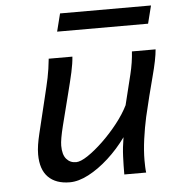

<svg xmlns="http://www.w3.org/2000/svg" viewBox="-50 -711 688 769"><g transform="rotate(-5 294.0 -326.5)"><path d="M507.8 0H419.9Q419.9 -36.1 421.4 -72.5Q422.9 -108.9 429.7 -148.9Q397 -103.5 356.7 -66.9Q316.4 -30.3 275.6 -9Q234.9 12.2 200.2 12.2Q144 12.2 113.5 -18.6Q83 -49.3 83 -109.9Q83 -128.4 86.2 -148.7Q89.4 -168.9 95.2 -192.9L129.4 -334.5Q140.6 -379.9 147.5 -412.6Q154.3 -445.3 158.7 -488.3H253.9Q252 -460.9 244.4 -426.5Q236.8 -392.1 224.1 -342.8Q205.1 -269 191.7 -215.1Q178.2 -161.1 178.2 -136.7Q178.2 -100.6 193.1 -83.3Q208 -65.9 231.9 -65.9Q250 -65.9 279.3 -85.4Q308.6 -105 341.6 -136.5Q374.5 -168 403.3 -204.6Q432.1 -241.2 449.2 -275.9Q467.8 -350.6 479.2 -397.9Q490.7 -445.3 493.2 -488.3H588.4Q585.4 -449.7 566.4 -378.9Q547.4 -308.1 527.3 -222.2Q518.1 -180.7 511.7 -134.3Q505.4 -87.9 505.4 -48.8Q505.4 -35.2 505.9 -22.9Q506.3 -10.7 507.8 0ZM201.7 -593.3 219.7 -665H585.4L567.4 -593.3Z"/></g></svg>

Font: Andika
Style: Italic
Weight: 400
Italic angle: -14°
Designer: Victor Gaultney, Annie Olsen, Julie Remington, Don Collingsworth, Eric Hays, Becca Hirsbrunner
Foundry: SIL International
Version: Version 6.101